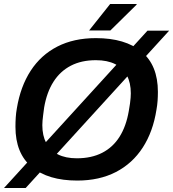

<svg xmlns="http://www.w3.org/2000/svg" viewBox="-26 -888 863 957"><path d="M359 12Q214 12 132.5 -55.5Q51 -123 51 -256Q51 -280 52.5 -303Q54 -326 58 -348Q76 -457 127 -535.5Q178 -614 260 -656Q342 -698 452 -698Q598 -698 679.5 -630.5Q761 -563 761 -430Q761 -408 759.5 -386Q758 -364 754 -342Q737 -232 685.5 -152.5Q634 -73 551.5 -30.5Q469 12 359 12ZM357 -99Q430 -99 483.5 -126.5Q537 -154 570 -206.5Q603 -259 616 -335Q620 -357 622 -372.5Q624 -388 625 -400Q626 -412 626 -423Q626 -475 606.5 -512Q587 -549 548 -568.5Q509 -588 452 -588Q380 -588 327 -560.5Q274 -533 240.5 -480.5Q207 -428 194 -352Q191 -330 189 -314Q187 -298 186 -286.5Q185 -275 185 -264Q185 -212 204.5 -175Q224 -138 262.5 -118.5Q301 -99 357 -99ZM-6 49 709 -735H817L102 49ZM418 -736 523 -868H655V-865L524 -736Z"/></svg>

Font: Archivo Variable SemiBold
Style: Italic
Weight: 600
Italic angle: -10°
Designer: Hector Gatti
Foundry: Omnibus-Type
Version: Version 2.001